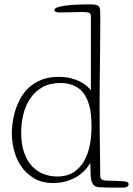

<svg xmlns="http://www.w3.org/2000/svg" viewBox="-20 -829 609 879"><path d="M439 -27Q439 -18 441 -13Q443 -8 449.5 -5.5Q456 -3 469.5 -2Q483 -1 506 -1Q544 0 556.5 2.5Q569 5 569 15Q569 20 563.5 25Q558 30 540 30Q513 30 494.5 30Q476 30 463.5 29.5Q451 29 444 28.5Q437 28 432 28Q411 26 403.5 11Q396 -4 395 -29L393 -83Q369 -40 323.5 -15.5Q278 9 224 9Q172 9 135.5 -13Q99 -35 76.5 -68.5Q54 -102 44 -142Q34 -182 34 -218Q34 -236 37 -262.5Q40 -289 48.5 -318Q57 -347 72 -375.5Q87 -404 110.5 -426.5Q134 -449 168 -463Q202 -477 248 -477Q278 -477 301.5 -471.5Q325 -466 343.5 -457Q362 -448 375 -437Q388 -426 396 -416V-756Q396 -769 384.5 -771.5Q373 -774 356 -774Q333 -774 312 -773Q291 -772 257 -772Q256 -772 251.5 -772Q247 -772 242 -773Q237 -774 233 -776.5Q229 -779 229 -783Q229 -792 250 -797.5Q271 -803 299 -805.5Q327 -808 353.5 -808.5Q380 -809 392 -809Q415 -809 427 -804Q439 -799 439 -771Q439 -753 439 -715.5Q439 -678 438.5 -631.5Q438 -585 437.5 -535Q437 -485 436.5 -442Q436 -399 436 -367Q436 -335 436 -325Q436 -308 436.5 -228.5Q437 -149 439 -27ZM241 -21Q289 -21 319.5 -42Q350 -63 367.5 -96Q385 -129 392 -169Q399 -209 399 -248Q399 -268 397 -296Q395 -324 388 -349Q382 -370 372 -388Q362 -406 346.5 -419.5Q331 -433 308.5 -441Q286 -449 256 -449Q208 -449 174.5 -430Q141 -411 119 -379Q97 -347 87 -306Q77 -265 77 -222Q77 -170 90 -132Q103 -94 125.5 -69.5Q148 -45 178 -33Q208 -21 241 -21Z"/></svg>

Font: Life Savers
Style: Regular
Weight: 400
Version: Version 2.001; ttfautohint (v0.93) -l 8 -r 50 -G 200 -x 14 -